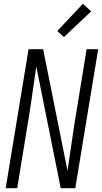

<svg xmlns="http://www.w3.org/2000/svg" viewBox="-20 -995 540 1015"><path d="M10 0 131 -735H208L337 -92Q350 -179 362.5 -266.5Q375 -354 390 -441L438 -735H499L378 0H301L172 -643Q159 -556 146.5 -468.5Q134 -381 119 -294L71 0ZM318 -799 283 -831 418 -975 462 -935Z"/></svg>

Font: Iosevka Light Oblique
Style: Regular
Weight: 300
Italic angle: -9°
Monospace: yes
Designer: Belleve Invis
Foundry: Belleve Invis
Version: Version 32.5.0; ttfautohint (v1.8.4)